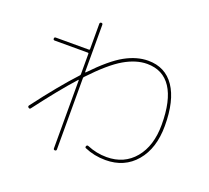

<svg xmlns="http://www.w3.org/2000/svg" viewBox="-137 -952 1275 1173"><g transform="rotate(20 500.0 -365.0)"><path d="M103.5 -140.6Q97.7 -133.8 89.8 -140.1Q82 -146.5 87.9 -154.3Q215.8 -324.2 317.4 -433.6Q320.3 -436.5 320.3 -442.4V-575.2Q320.3 -580.1 315.4 -580.1H99.6Q89.8 -580.1 89.8 -589.8Q89.8 -599.6 99.6 -599.6H315.4Q320.3 -599.6 320.3 -605.5V-769.5Q320.3 -779.3 330.1 -779.8Q339.8 -780.3 339.8 -769.5V-462.9Q339.8 -461.9 341.3 -461.4Q342.8 -460.9 343.8 -461.9Q452.1 -575.2 529.3 -617.7Q606.4 -660.2 679.7 -660.2Q791 -660.2 850.6 -572.3Q910.2 -484.4 910.2 -320.3Q910.2 -173.8 836.4 -86.9Q762.7 0 639.6 0Q566.4 0 503.9 -27.3Q496.1 -30.3 500 -40Q503.9 -48.8 513.7 -44.9Q574.2 -19.5 639.6 -19.5Q753.9 -19.5 821.8 -101.1Q889.6 -182.6 889.6 -320.3Q889.6 -477.5 836.4 -558.6Q783.2 -639.6 679.7 -639.6Q609.4 -639.6 531.7 -594.7Q454.1 -549.8 343.8 -432.6Q339.8 -428.7 339.8 -423.8V40Q339.8 49.8 330.1 49.8Q320.3 49.8 320.3 40V-402.3Q320.3 -403.3 319.3 -404.3Q318.4 -405.3 317.4 -404.3Q222.7 -298.8 103.5 -140.6Z"/></g></svg>

Font: Rounded Mgen+ 1m thin
Style: Regular
Weight: 100
Designer: [Source Han Sans]
Ryoko NISHIZUKA  (kana & ideographs); Paul D. Hunt (Latin, Greek & Cyrillic); Wenlong ZHANG  (bopomofo
Version: Version 1.059.20150602